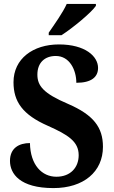

<svg xmlns="http://www.w3.org/2000/svg" viewBox="-20 -951 581 981"><path d="M229 -784V-771H294C353 -809 446 -886 470 -921V-931H321C301 -886 257 -825 229 -784ZM253 10C407 10 506 -73 506 -201C506 -301 457 -364 328 -420C201 -474 171 -513 171 -570C171 -631 209 -665 265 -665C336 -665 370 -593 370 -528C448 -528 481 -558 481 -604C481 -663 416 -724 281 -724C149 -724 49 -651 49 -531C49 -432 95 -365 225 -308C328 -262 382 -228 382 -158C382 -95 340 -48 268 -48C195 -48 135 -107 133 -220C78 -220 31 -195 31 -129C31 -63 82 10 253 10Z"/></svg>

Font: Noto Serif Georgian SemiCondensed Bold
Style: Regular
Weight: 700
Width: 4
Designer: Monotype Design Team, Akaki Razmadze
Foundry: Google LLC
Version: Version 2.003